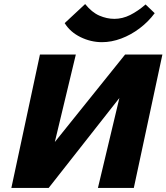

<svg xmlns="http://www.w3.org/2000/svg" viewBox="-20 -927 821 947"><path d="M111 0 127 -73 597 -658H693L676 -580L220 0ZM36 0 177 -658H354L196 0ZM463 0 620 -658H781L640 0ZM483 -719Q428 -719 377 -744Q326 -769 299 -813L400 -907Q433 -866 470 -850Q507 -834 544 -834Q584 -834 622 -853Q660 -872 698 -905L743 -862Q712 -820 669 -787.5Q626 -755 578 -737Q530 -719 483 -719Z"/></svg>

Font: Ysabeau Infant Black
Style: Italic
Weight: 900
Italic angle: -12°
Designer: Christian Thalmann (Catharsis Fonts)
Version: Version 2.001;gftools[0.9.30]; featfreeze: ss01,ss02,lnum